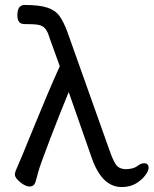

<svg xmlns="http://www.w3.org/2000/svg" viewBox="-20 -740 619 774"><path d="M470 14Q391 14 350 -103L257 -369Q223 -287 181.5 -178.5Q140 -70 134 -46Q128 -22 122.5 -5Q117 12 99 12Q83 12 61.5 -5.5Q40 -23 40 -36Q40 -46 48 -62.5Q56 -79 116 -226.5Q176 -374 221 -473L181 -584Q172 -614 161.5 -625.5Q151 -637 134.5 -640Q118 -643 78 -643Q50 -643 50 -678Q50 -720 79 -720Q139 -720 171.5 -709Q204 -698 220.5 -674.5Q237 -651 251 -613L425 -124Q439 -86 450 -73Q461 -60 483 -58Q517 -58 532.5 -70Q548 -82 561 -82Q579 -82 579 -63Q579 -51 565 -32.5Q551 -14 527.5 0Q504 14 470 14Z"/></svg>

Font: LXGW WenKai Medium
Style: Regular
Weight: 500
Designer: LXGW / Fontworks Inc.
Foundry: LXGW / Fontworks Inc.
Version: Version 1.501; October 10, 2024